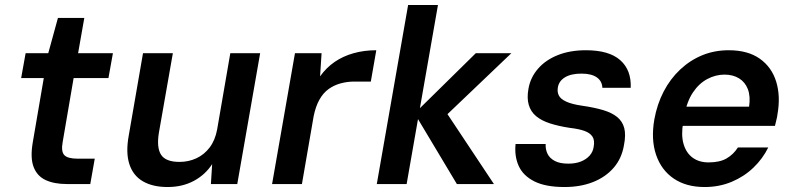

<svg xmlns="http://www.w3.org/2000/svg" viewBox="-20 -740 3190 772"><path d="M249 0Q198 0 163.5 -16Q129 -32 115 -69Q101 -106 112 -169L156 -426H65L83 -526H174L213 -668H319L294 -526H434L416 -426H276L232 -169Q225 -131 238.5 -116.5Q252 -102 292 -102H361L343 0Z M654 12Q594 12 554.5 -11Q515 -34 500 -80.5Q485 -127 498 -197L555 -526H675L619 -207Q609 -147 627.5 -118Q646 -89 702 -89Q738 -89 769.5 -103.5Q801 -118 823 -147Q845 -176 853 -219L906 -526H1026L934 0H828L833 -80Q805 -37 759 -12.5Q713 12 654 12Z M1074 0 1166 -526H1273L1267 -433Q1292 -468 1325.5 -491Q1359 -514 1401.5 -526Q1444 -538 1493 -538L1471 -412H1404Q1377 -412 1350.5 -405Q1324 -398 1302 -382.5Q1280 -367 1264.5 -339.5Q1249 -312 1241 -272L1194 0Z M1817 0 1647 -284 1893 -526H2036L1731 -235L1748 -328L1966 0ZM1495 0 1621 -720H1741L1615 0Z M2250 12Q2174 12 2129 -10.5Q2084 -33 2066 -72Q2048 -111 2053 -161H2174Q2173 -139 2181.5 -121.5Q2190 -104 2210.5 -93Q2231 -82 2265 -82Q2294 -82 2315.5 -90.5Q2337 -99 2350.5 -114Q2364 -129 2367 -149Q2372 -176 2362 -191Q2352 -206 2329 -214Q2306 -222 2270 -226Q2225 -233 2191 -244Q2157 -255 2135.5 -273Q2114 -291 2106 -318.5Q2098 -346 2105 -384Q2113 -429 2143.5 -464Q2174 -499 2223 -518.5Q2272 -538 2336 -538Q2429 -538 2474 -498Q2519 -458 2516 -387H2402Q2401 -414 2379.5 -429Q2358 -444 2318 -444Q2276 -444 2251.5 -429Q2227 -414 2223 -388Q2220 -370 2227 -356Q2234 -342 2256.5 -331.5Q2279 -321 2320 -315Q2369 -308 2404.5 -297.5Q2440 -287 2461.5 -269.5Q2483 -252 2490 -225Q2497 -198 2489 -157Q2480 -103 2447.5 -65.5Q2415 -28 2364.5 -8Q2314 12 2250 12Z M2813 12Q2739 12 2689 -22Q2639 -56 2618 -117.5Q2597 -179 2611 -260Q2622 -321 2648.5 -372Q2675 -423 2715 -460.5Q2755 -498 2804 -518Q2853 -538 2910 -538Q2987 -538 3035 -504Q3083 -470 3101 -411.5Q3119 -353 3106 -280Q3105 -270 3102 -259Q3099 -248 3096 -234H2693L2707 -311H2992Q2998 -353 2987 -381.5Q2976 -410 2951.5 -425Q2927 -440 2893 -440Q2857 -440 2823.5 -422Q2790 -404 2766 -368Q2742 -332 2732 -277L2727 -248Q2718 -197 2728.5 -161Q2739 -125 2765 -106Q2791 -87 2829 -87Q2874 -87 2901.5 -103Q2929 -119 2947 -147H3069Q3047 -102 3009.5 -66Q2972 -30 2922 -9Q2872 12 2813 12Z"/></svg>

Font: DM Sans 9pt SemiBold
Style: Italic
Weight: 600
Italic angle: -10°
Version: Version 4.004;gftools[0.9.30]